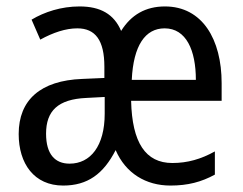

<svg xmlns="http://www.w3.org/2000/svg" viewBox="-20 -566 753 596"><path d="M492 -546C432 -546 387 -520 356 -470C334 -522 292 -546 227 -546C170 -546 118 -529 78 -505L105 -443C145 -465 184 -478 220 -478C276 -478 304 -441 304 -359V-324L235 -321C106 -316 38 -256 38 -150C38 -58 86 10 176 10C252 10 301 -26 339 -100C370 -28 433 10 509 10C563 10 605 -1 647 -24V-96C604 -72 562 -60 515 -60C432 -60 390 -123 387 -253H668V-308C668 -444 608 -546 492 -546ZM491 -478C558 -478 588 -410 588 -318H389C394 -425 431 -478 491 -478ZM248 -262 305 -265V-213C305 -113 261 -58 196 -58C151 -58 123 -87 123 -151C123 -222 160 -258 248 -262Z"/></svg>

Font: Noto Sans Georgian Condensed
Style: Regular
Weight: 400
Width: 3
Designer: Monotype Design Team, Akaki Razmadze
Foundry: Google LLC
Version: Version 2.005